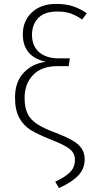

<svg xmlns="http://www.w3.org/2000/svg" viewBox="-20 -761 465 984"><path d="M425 -693 401 -661Q369 -683 340.5 -692.5Q312 -702 273 -702Q208 -702 176 -668.5Q144 -635 144 -583Q144 -525 180.5 -493.5Q217 -462 281 -462H338L332 -422H274Q193 -422 149.5 -376.5Q106 -331 106 -260Q106 -210 121 -179Q136 -148 169 -126Q202 -104 264 -81Q321 -59 352.5 -40.5Q384 -22 399 1Q414 24 414 56Q414 103 382 137.5Q350 172 282 203L263 170Q312 148 338 122.5Q364 97 364 59Q364 37 354 21Q344 5 317.5 -10.5Q291 -26 240 -46Q174 -72 137 -95Q100 -118 78.5 -157.5Q57 -197 57 -261Q57 -343 103 -390Q149 -437 215 -444Q97 -471 97 -585Q97 -654 143.5 -697.5Q190 -741 269 -741Q317 -741 353.5 -729Q390 -717 425 -693Z"/></svg>

Font: FiraGO ExtraLight
Style: Regular
Weight: 200
Designer: bBox Type
Foundry: bBox Type GmbH
Version: Version 1.001